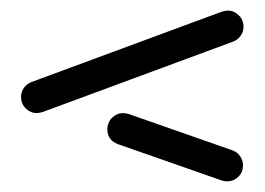

<svg xmlns="http://www.w3.org/2000/svg" viewBox="-20 -505 503 365"><path d="M40 -349.1 401.9 -482.9Q409.7 -484.9 413.1 -484.9Q424.8 -484.9 433.8 -476.1Q442.9 -467.3 442.9 -454.1Q442.9 -444.8 437.5 -437Q432.1 -429.2 422.9 -425.8L61 -292Q53.2 -290 49.8 -290Q38.1 -290 29.1 -298.8Q20 -307.6 20 -320.8Q20 -330.1 25.4 -337.9Q30.8 -345.7 40 -349.1ZM225.1 -288.1 421.9 -219.2Q431.2 -215.8 436.5 -208Q441.9 -200.2 441.9 -190.9Q441.9 -177.2 432.9 -168.7Q423.8 -160.2 412.1 -160.2Q406.7 -160.2 400.9 -162.1L204.1 -231Q184.1 -238.8 184.1 -258.8Q184.1 -272.5 193.1 -281.2Q202.1 -290 213.9 -290Q219.2 -290 225.1 -288.1Z"/></svg>

Font: Beon
Style: Regular
Weight: 400
Designer: BSozoo
Foundry: BSozoo
Version: Version 1.001;PS 001.001;hotconv 1.0.70;makeotf.lib2.5.58329